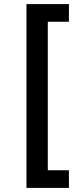

<svg xmlns="http://www.w3.org/2000/svg" viewBox="-20 -755 379 936"><path d="M109 161V-735H316V-649H213V75H316V161Z"/></svg>

Font: Archivo Variable SemiBold
Style: Regular
Weight: 600
Designer: Hector Gatti
Foundry: Omnibus-Type
Version: Version 2.001